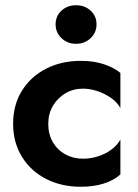

<svg xmlns="http://www.w3.org/2000/svg" viewBox="-20 -702 528 732"><path d="M192 -609Q192 -641 214.5 -661.5Q237 -682 270 -682Q303 -682 325.5 -661.5Q348 -641 348 -609Q348 -578 325.5 -556.5Q303 -535 270 -535Q237 -535 214.5 -556.5Q192 -578 192 -609ZM164 -230Q164 -190 181.5 -160Q199 -130 229 -113.5Q259 -97 296 -97Q326 -97 354 -106Q382 -115 404.5 -131.5Q427 -148 439 -170V-37Q415 -15 376.5 -2.5Q338 10 288 10Q214 10 155.5 -20Q97 -50 63.5 -104.5Q30 -159 30 -230Q30 -302 63.5 -356Q97 -410 155.5 -440Q214 -470 288 -470Q338 -470 376.5 -457Q415 -444 439 -424V-290Q427 -312 403.5 -328.5Q380 -345 352 -354.5Q324 -364 296 -364Q259 -364 229 -346Q199 -328 181.5 -298Q164 -268 164 -230Z"/></svg>

Font: Venryn Sans SemiBold
Style: Regular
Weight: 600
Designer: Owen Earl, indestructible type* (font) & Cristiano Sobral (main changes)
Version: Version 3.60;October 28, 2020;FontCreator 13.0.0.2681 64-bit